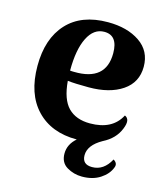

<svg xmlns="http://www.w3.org/2000/svg" viewBox="-106 -612 739 862"><g transform="rotate(15 263.5 -181.0)"><path d="M473 58Q495 71 486 92Q474 124 439.5 146.5Q405 169 355 169Q317 169 285 150Q253 131 253 89Q253 46 290 14H289Q171 14 102.5 -58Q34 -130 34 -260Q34 -387 100.5 -459Q167 -531 290 -531Q380 -531 438 -491.5Q496 -452 496 -379Q496 -306 437 -266Q378 -226 281 -226Q218 -226 183 -230Q190 -145 226.5 -108Q263 -71 328 -71Q432 -71 471 -146Q499 -134 480 -88Q460 -37 404 -9Q342 26 342 73Q342 116 388 116Q442 116 473 58ZM285 -485Q236 -485 208.5 -430Q181 -375 181 -278V-277Q187 -276 200 -276Q348 -273 348 -402Q348 -485 285 -485Z"/></g></svg>

Font: Arima Koshi Bold
Style: Regular
Weight: 700
Designer: Joana Correia and Natanael Gama
Foundry: NDISCOVER
Version: Version 1.019;PS 001.019;hotconv 1.0.88;makeotf.lib2.5.64775